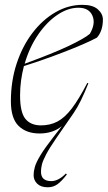

<svg xmlns="http://www.w3.org/2000/svg" viewBox="-20 -542 446 794"><path d="M284.5 -74.5 214 27.5Q184 71 170.5 97Q157 123 153.2 138.8Q149.5 154.5 149.5 168Q149.5 207 192 207Q221.5 207 252.5 175.5L256.5 179.5Q235 207.5 217.5 220Q200 232.5 177.5 232.5Q149.5 232.5 134.2 218Q119 203.5 119 182Q119 166.5 124.2 148Q129.5 129.5 146.8 100.8Q164 72 199.5 26.5L235.5 -20Q215 -4 192.2 3Q169.5 10 143.5 10Q89 10 57 -21.2Q25 -52.5 25 -123Q25 -207 49 -279.5Q73 -352 114.8 -406.5Q156.5 -461 209.8 -491.5Q263 -522 321 -522Q363.5 -522 384.5 -503.5Q405.5 -485 405.5 -461Q405.5 -414.5 381 -386.5Q358 -374 322.2 -358.5Q286.5 -343 244.2 -326.8Q202 -310.5 159.2 -295.5Q116.5 -280.5 79 -269Q71.5 -240.5 67.2 -210Q63 -179.5 63 -147.5Q63 -77.5 85 -50.5Q107 -23.5 149.5 -23.5Q187 -23.5 217.2 -39.2Q247.5 -55 276.8 -93.2Q306 -131.5 341 -199L345.5 -197.5Q330 -158.5 315 -127.8Q300 -97 284.5 -74.5ZM304.5 -510Q260.5 -510 216.8 -480.2Q173 -450.5 137.2 -398.2Q101.5 -346 82 -278.5Q200 -321.5 264.5 -352.2Q329 -383 351.5 -402Q376.5 -444.5 362.2 -477.2Q348 -510 304.5 -510Z"/></svg>

Font: Newsreader 72pt ExtraLight
Style: Italic
Weight: 275
Italic angle: -17°
Designer: Hugues Gentile
Foundry: Production Type
Version: Version 1.003; ttfautohint (v1.8.3)